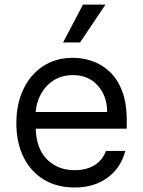

<svg xmlns="http://www.w3.org/2000/svg" viewBox="-20 -804 622 835"><path d="M305.4 11.4Q226.6 11.4 169.6 -23.6Q112.6 -58.6 81.9 -121.6Q51.1 -184.7 51.1 -268.5Q51.1 -352.3 81.9 -416.4Q112.6 -480.5 167.8 -516.5Q223 -552.6 296.9 -552.6Q339.5 -552.6 381 -538.4Q422.6 -524.1 456.7 -492.4Q490.8 -460.6 511 -408.4Q531.2 -356.2 531.2 -279.8V-244.3H135.3Q138.1 -157 184.8 -110.4Q231.5 -63.9 305.4 -63.9Q354.8 -63.9 389.9 -84.9Q425.1 -105.8 441.1 -147.7H524.9Q505.3 -72.8 446.9 -30.7Q388.5 11.4 305.4 11.4ZM135.3 -316.8H446Q446 -386 405.5 -431.6Q365.1 -477.3 296.9 -477.3Q248.9 -477.3 213.8 -454.9Q178.6 -432.5 158.4 -395.8Q138.1 -359 135.3 -316.8ZM254.3 -619.3 340.9 -784.1H438.9L328.1 -619.3Z"/></svg>

Font: Inter Zeller
Style: Regular
Weight: 400
Designer: Rasmus Andersson; Joe Bland
Foundry: zeller
Version: Version 3.015;git-dec3a8cb1